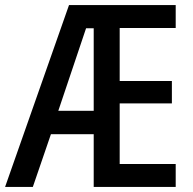

<svg xmlns="http://www.w3.org/2000/svg" viewBox="-22 -734 759 754"><path d="M668 0V-90H448V-328H653V-416H448V-624H668V-714H249L-2 0H107L178 -207H346V0ZM207 -299 316 -623H346V-299Z"/></svg>

Font: Noto Sans Arabic Cond Med
Style: Regular
Weight: 500
Width: 3
Designer: Monotype Design Team, Nadine Chahine, Nizar Qandah and Khaled Hosny
Foundry: Monotype Imaging Inc.
Version: Version 2.012